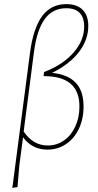

<svg xmlns="http://www.w3.org/2000/svg" viewBox="-20 -724 476 933"><path d="M386 -207Q386 -146 363.5 -98.5Q341 -51 301 -24Q261 3 211 3Q136 3 92 -57L74 79L65 185L40 189L126 -469Q142 -588 185 -646Q228 -704 302 -704Q354 -704 381.5 -676.5Q409 -649 409 -598Q409 -530 363 -470.5Q317 -411 233 -370Q310 -362 348 -322Q386 -282 386 -207ZM366 -207Q366 -354 194 -354L192 -357L194 -374Q284 -408 336.5 -467.5Q389 -527 389 -595Q389 -639 367 -661.5Q345 -684 302 -684Q236 -684 197.5 -631.5Q159 -579 145 -471L95 -85Q141 -17 212 -17Q256 -17 291 -41.5Q326 -66 346 -109.5Q366 -153 366 -207Z"/></svg>

Font: Luna Sans Thin
Style: Italic
Weight: 250
Italic angle: -7°
Designer: Juan Pablo del Peral
Foundry: Huerta Tipografica
Version: Version 2.001; ttfautohint (v1.5)